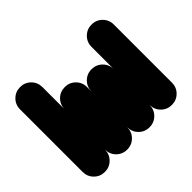

<svg xmlns="http://www.w3.org/2000/svg" viewBox="-104 -494 608 608"><g transform="rotate(-45 200.0 -190.0)"><path d="M0 -50H100V-330H0ZM50 -100Q29 -100 14.5 -85.5Q0 -71 0 -50Q0 -29 14.5 -14.5Q29 0 50 0Q71 0 85.5 -14.5Q100 -29 100 -50Q100 -71 85.5 -85.5Q71 -100 50 -100ZM50 -380Q29 -380 14.5 -365.5Q0 -351 0 -330Q0 -309 14.5 -294.5Q29 -280 50 -280Q71 -280 85.5 -294.5Q100 -309 100 -330Q100 -351 85.5 -365.5Q71 -380 50 -380Z M100 -50H200V-230H100ZM150 -100Q129 -100 114.5 -85.5Q100 -71 100 -50Q100 -29 114.5 -14.5Q129 0 150 0Q171 0 185.5 -14.5Q200 -29 200 -50Q200 -71 185.5 -85.5Q171 -100 150 -100ZM150 -280Q129 -280 114.5 -265.5Q100 -251 100 -230Q100 -209 114.5 -194.5Q129 -180 150 -180Q171 -180 185.5 -194.5Q200 -209 200 -230Q200 -251 185.5 -265.5Q171 -280 150 -280Z M200 -50H300V-210H200ZM250 -100Q229 -100 214.5 -85.5Q200 -71 200 -50Q200 -29 214.5 -14.5Q229 0 250 0Q271 0 285.5 -14.5Q300 -29 300 -50Q300 -71 285.5 -85.5Q271 -100 250 -100ZM250 -260Q229 -260 214.5 -245.5Q200 -231 200 -210Q200 -189 214.5 -174.5Q229 -160 250 -160Q271 -160 285.5 -174.5Q300 -189 300 -210Q300 -231 285.5 -245.5Q271 -260 250 -260Z M300 -50H400V-310H300ZM350 -100Q329 -100 314.5 -85.5Q300 -71 300 -50Q300 -29 314.5 -14.5Q329 0 350 0Q371 0 385.5 -14.5Q400 -29 400 -50Q400 -71 385.5 -85.5Q371 -100 350 -100ZM350 -360Q329 -360 314.5 -345.5Q300 -331 300 -310Q300 -289 314.5 -274.5Q329 -260 350 -260Q371 -260 385.5 -274.5Q400 -289 400 -310Q400 -331 385.5 -345.5Q371 -360 350 -360Z"/></g></svg>

Font: Wavefont SemiBold
Style: Regular
Weight: 600
Version: Version 3.004;gftools[0.9.33]